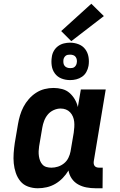

<svg xmlns="http://www.w3.org/2000/svg" viewBox="-20 -998 640 1026"><path d="M182 8Q155 8 130 -1Q105 -10 89 -29.5Q73 -49 64.5 -74Q56 -99 53.5 -125.5Q51 -152 53 -179.5Q55 -207 59 -234L76 -334Q80 -358 87 -381.5Q94 -405 105.5 -427Q117 -449 134 -468.5Q151 -488 172.5 -502Q194 -516 218 -522Q242 -528 266 -528Q290 -528 312.5 -522Q335 -516 351.5 -501.5Q368 -487 379.5 -467.5Q391 -448 396 -426L412 -520H545L481 -136Q480 -129 481 -122.5Q482 -116 486 -111Q490 -106 496.5 -104Q503 -102 510 -102H529L528 8H491Q466 8 442 3.5Q418 -1 397.5 -12.5Q377 -24 363.5 -43.5Q350 -63 346 -87Q333 -65 315 -46.5Q297 -28 275.5 -15.5Q254 -3 230 2.5Q206 8 182 8ZM255 -102Q272 -102 289.5 -107.5Q307 -113 322 -125Q337 -137 345.5 -154.5Q354 -172 357 -189L374 -289Q376 -304 377 -318.5Q378 -333 376.5 -347.5Q375 -362 369.5 -375Q364 -388 354.5 -398Q345 -408 332 -413Q319 -418 304 -418Q285 -418 266.5 -409.5Q248 -401 235.5 -386Q223 -371 216 -352.5Q209 -334 206 -316L189 -216Q187 -203 186.5 -189.5Q186 -176 188 -163Q190 -150 194.5 -138.5Q199 -127 207.5 -118Q216 -109 228.5 -105.5Q241 -102 255 -102ZM355 -570Q330 -570 308.5 -578.5Q287 -587 273.5 -605Q260 -623 256.5 -646.5Q253 -670 257 -694Q259 -711 268 -726.5Q277 -742 291 -752Q305 -762 321.5 -766Q338 -770 354 -770Q378 -770 400 -761.5Q422 -753 435.5 -735Q449 -717 453 -693.5Q457 -670 453 -646Q450 -629 441.5 -613.5Q433 -598 418.5 -588Q404 -578 387.5 -574Q371 -570 355 -570ZM355 -634Q361 -634 367 -635Q373 -636 378 -640Q383 -644 386 -649.5Q389 -655 390 -661Q392 -670 390.5 -678.5Q389 -687 384.5 -693.5Q380 -700 372 -703Q364 -706 355 -706Q349 -706 342.5 -705Q336 -704 331 -700Q326 -696 323 -690.5Q320 -685 319 -679Q318 -670 319 -661.5Q320 -653 325 -646.5Q330 -640 338 -637Q346 -634 355 -634ZM361 -778 307 -832 468 -978 535 -912Z"/></svg>

Font: Iosevka Etoile Extrabold
Style: Italic
Weight: 800
Italic angle: -9°
Designer: Belleve Invis
Foundry: Belleve Invis
Version: Version 22.1.2; ttfautohint (v1.8.4)